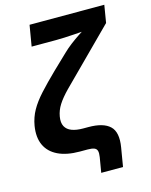

<svg xmlns="http://www.w3.org/2000/svg" viewBox="-127 -810 810 1031"><g transform="rotate(-15 277.5 -294.0)"><path d="M305.2 140.1 319.3 56.2Q322.8 34.2 319.3 22Q315.9 9.8 303.2 4.9Q290.5 0 266.6 0H224.1Q151.4 0 103.3 -23.2Q55.2 -46.4 34.9 -90.3Q14.6 -134.3 24.9 -196.8Q32.7 -242.2 54.2 -280.5Q75.7 -318.8 113.3 -360.1Q150.9 -401.4 205.1 -454.1L286.6 -532.2Q307.1 -552.2 331.5 -570.8Q356 -589.4 380.4 -605.7Q404.8 -622.1 427 -636Q449.2 -649.9 466.3 -659.7L449.7 -623Q431.2 -621.1 406.7 -619.1Q382.3 -617.2 355.5 -615.5Q328.6 -613.8 302.7 -612.5Q276.9 -611.3 255.4 -611.3H119.6L139.2 -727.5H554.7L538.6 -630.4L343.8 -435.5Q285.6 -378.4 248.8 -340.6Q211.9 -302.7 193.1 -272.9Q174.3 -243.2 168.5 -210Q162.6 -176.3 173.8 -155.3Q185.1 -134.3 210.4 -124.8Q235.8 -115.2 272.9 -115.2H302.2Q384.8 -115.2 421.1 -80.8Q457.5 -46.4 443.8 35.6L426.3 140.1Z"/></g></svg>

Font: Inter 18pt
Style: Bold Italic
Weight: 700
Italic angle: -9.3988°
Designer: Rasmus Andersson
Foundry: rsms
Version: Version 4.001;git-66647c0bb